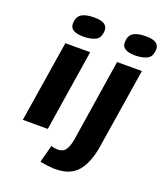

<svg xmlns="http://www.w3.org/2000/svg" viewBox="-172 -867 1027 1200"><g transform="rotate(20 342.0 -267.0)"><path d="M245 -754Q292 -754 313 -740Q334 -726 334 -700Q333 -649 300.5 -633.5Q268 -618 221 -618Q132 -618 132 -672Q133 -717 160.5 -735.5Q188 -754 245 -754ZM44 0 130 -541H295L210 0ZM589 -754Q636 -754 656.5 -740Q677 -726 677 -700Q676 -649 643.5 -633.5Q611 -618 565 -618Q520 -618 498.5 -632Q477 -646 477 -672Q477 -717 504.5 -735.5Q532 -754 589 -754ZM639 -541 555 -11Q538 100 489 160Q440 220 338 220Q323 220 293.5 217Q264 214 237 208L268 92Q280 97 292 98.5Q304 100 313 100Q348 100 364.5 75.5Q381 51 389 4L474 -541Z"/></g></svg>

Font: Georama Extra Expanded SemiBold
Style: Italic
Weight: 600
Width: 8
Italic angle: -9°
Designer: Jean-Baptiste Levee
Foundry: Production Type
Version: Version 1.000